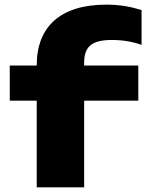

<svg xmlns="http://www.w3.org/2000/svg" viewBox="-20 -806 629 826"><path d="M575 -373V-524H342V-535C342 -604 372 -634 462 -634C508 -634 549 -627 589 -613V-763C538 -778 495 -786 437 -786C241 -786 138 -692 138 -525V-524H22V-373H138V0H342V-373Z"/></svg>

Font: Bounded
Style: Bold
Weight: 700
Designer: Vlad Churkin
Version: Version 3.0